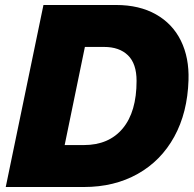

<svg xmlns="http://www.w3.org/2000/svg" viewBox="-20 -749 779 769"><path d="M154 -729H445Q538 -729 604.5 -691.5Q671 -654 704.5 -586Q738 -518 735 -428Q731 -298 678 -201.5Q625 -105 531.5 -52.5Q438 0 316 0H3ZM527 -425Q527 -494 492.5 -527.5Q458 -561 397 -561H320L239 -168H316Q416 -168 471.5 -234.5Q527 -301 527 -425Z"/></svg>

Font: Mona Sans Black
Style: Italic
Weight: 900
Italic angle: -11.7°
Designer: Deni Anggara
Foundry: GitHub
Version: Version 2.000